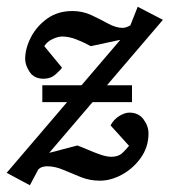

<svg xmlns="http://www.w3.org/2000/svg" viewBox="-36 -527 506 573"><path d="M53.2 25.9 -16.1 -11.2 323.2 -408.2 234.9 -389.2Q214.8 -400.4 192.4 -409.2Q169.9 -418 149.9 -418Q137.2 -418 120.8 -410.4Q104.5 -402.8 96.2 -389.2L148.9 -325.2Q145.5 -318.8 130.4 -305.4Q115.2 -292 94.2 -292Q65.9 -292 52.5 -312.3Q39.1 -332.5 39.1 -351.1Q39.1 -381.8 55.9 -415Q72.8 -448.2 104.5 -471.2Q136.2 -494.1 180.2 -494.1Q210.4 -494.1 237.1 -481.7Q263.7 -469.2 286.9 -456.5Q310.1 -443.8 330.1 -443.8Q333 -443.8 338.4 -445.1Q343.8 -446.3 353 -451.2L375 -506.8L450.2 -467.8L110.8 -70.8L194.8 -92.8Q208.5 -87.9 227.1 -79.8Q245.6 -71.8 264.2 -65.4Q282.7 -59.1 295.9 -59.1Q317.4 -59.1 329.1 -70.3Q340.8 -81.5 349.1 -91.8L293.9 -152.8Q303.7 -170.9 320.1 -180.9Q336.4 -190.9 350.1 -190.9Q377.4 -190.9 392.3 -170.9Q407.2 -150.9 407.2 -128.9Q407.2 -88.4 384.5 -56.4Q361.8 -24.4 328.4 -6.1Q294.9 12.2 262.2 12.2Q231.9 12.2 205.1 1.5Q178.2 -9.3 153.3 -20Q128.4 -30.8 104 -30.8Q100.6 -30.8 92.8 -29.3Q85 -27.8 78.1 -21ZM90.3 -222.2V-272.5H357.9V-222.2Z"/></svg>

Font: Charis
Style: Italic
Weight: 400
Italic angle: -11°
Designer: Walt Agee, Miriam Martin, Annie Olsen, Victor Gaultney, Lorna Priest, Alan Ward, Bob Hallissy, Martin Hosken, Sharon Cor
Foundry: SIL Global
Version: Version 7.000